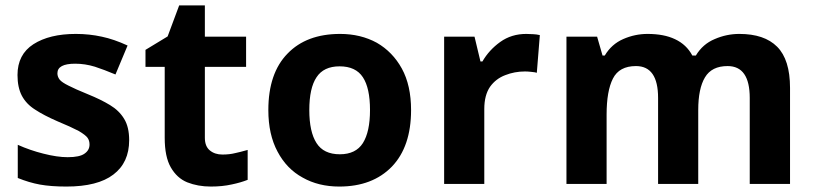

<svg xmlns="http://www.w3.org/2000/svg" viewBox="-20 -682 3024 712"><path d="M459 -162.1Q459 -79.1 400.4 -34.7Q342.3 9.8 226.1 9.8Q168.9 9.8 127.9 2.4Q87.9 -4.9 45.9 -22V-145Q91.8 -124.5 140.6 -112.3Q191.9 -99.1 231 -99.1Q275.4 -99.1 293.5 -112.3Q312 -125 312 -146Q312 -160.6 304.7 -170.9Q297.4 -181.2 272 -196.3Q242.2 -211.9 193.8 -231.9Q142.1 -254.4 110.4 -275.4Q77.6 -295.9 61 -327.1Q44.9 -357.9 44.9 -403.8Q44.9 -480 104 -518.1Q163.6 -556.2 261.2 -556.2Q311.5 -556.2 357.9 -545.9Q402.3 -536.6 453.1 -513.2L408.2 -405.8Q365.2 -423.8 332 -434.6Q295.4 -445.8 258.8 -445.8Q192.9 -445.8 192.9 -410.2Q192.9 -397.5 201.2 -386.7Q209.5 -376.5 234.4 -364.3Q257.8 -352.1 307.1 -332Q354 -313 387.7 -292.5Q421.9 -272 440.4 -241.2Q459 -210.9 459 -162.1Z M804.7 -108.9Q831.5 -108.9 852.5 -114.3Q869.1 -117.7 898.4 -126V-15.1Q872.6 -4.9 839.4 2Q804.7 9.8 761.7 9.8Q713.9 9.8 674.3 -5.9Q636.2 -21.5 613.3 -61.5Q590.8 -100.6 590.8 -170.9V-434.1H519.5V-497.1L601.6 -546.9L644.5 -662.1H739.7V-545.9H892.6V-434.1H739.7V-170.9Q739.7 -139.6 757.8 -124.5Q776.4 -108.9 804.7 -108.9Z M1504.4 -273.9Q1504.4 -138.2 1433.1 -64Q1361.3 9.8 1238.3 9.8Q1161.1 9.8 1102.5 -23.4Q1043 -55.7 1009.3 -119.6Q975.1 -183.1 975.1 -273.9Q975.1 -410.6 1046.4 -483.4Q1116.7 -556.2 1241.2 -556.2Q1317.4 -556.2 1377.4 -523.4Q1436 -489.7 1470.2 -427.7Q1504.4 -365.2 1504.4 -273.9ZM1127 -273.9Q1127 -192.9 1153.8 -151.4Q1180.2 -109.9 1240.2 -109.9Q1299.3 -109.9 1325.7 -151.4Q1352.1 -193.4 1352.1 -273.9Q1352.1 -355.5 1325.7 -395.5Q1299.3 -436 1239.3 -436Q1180.2 -436 1153.8 -395.5Q1127 -355.5 1127 -273.9Z M1931.6 -556.2Q1937.5 -556.2 1958 -555.2Q1969.7 -554.7 1981.9 -551.8L1970.7 -412.1Q1965.3 -414.1 1950.2 -415.5Q1937 -417 1926.8 -417Q1888.2 -417 1853.5 -403.3Q1818.8 -390.1 1797.4 -360.4Q1775.9 -329.1 1775.9 -277.8V0H1627V-545.9H1739.7L1761.7 -454.1H1769Q1793.5 -496.6 1835 -526.4Q1876.5 -556.2 1931.6 -556.2Z M2721.7 -556.2Q2814.5 -556.2 2861.8 -508.8Q2909.7 -460.9 2909.7 -356V0H2760.3V-318.8Q2760.3 -437 2678.2 -437Q2619.1 -437 2594.2 -395Q2569.3 -353.5 2569.3 -273.9V0H2420.4V-318.8Q2420.4 -437 2338.4 -437Q2276.4 -437 2252.9 -390.6Q2229.5 -344.7 2229.5 -256.8V0H2080.6V-545.9H2194.3L2214.4 -476.1H2222.7Q2247.6 -518.1 2291 -537.1Q2334.5 -556.2 2381.3 -556.2Q2442.4 -556.2 2483.4 -536.6Q2525.9 -516.6 2547.4 -476.1H2560.5Q2585.9 -518.6 2630.4 -537.1Q2674.3 -556.2 2721.7 -556.2Z"/></svg>

Font: Droid Sans Thai
Style: Bold
Weight: 700
Designer: Steve Matteson
Foundry: Ascender Corporation
Version: Version 1.00